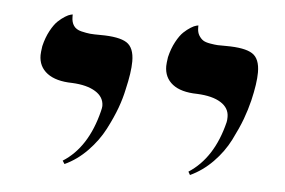

<svg xmlns="http://www.w3.org/2000/svg" viewBox="-34 -603 602 405"><g transform="rotate(5 266.5 -401.0)"><path d="M380.9 -243.2 377 -250Q429.2 -283.7 448.2 -360.8Q449.2 -364.7 449.2 -372.1Q449.2 -391.1 431.4 -402.3Q413.6 -413.6 380.9 -415Q346.7 -415.5 328.9 -429.4Q311 -443.4 311 -467.8Q311 -473.1 313 -486.8Q317.4 -505.4 325.2 -519.8Q333 -534.2 340.6 -541.3Q348.1 -548.3 355.2 -552.7Q362.3 -557.1 366.7 -558.1L371.1 -559.1V-554.2Q371.1 -544.4 375.2 -537.8Q379.4 -531.2 384.3 -528.1Q389.2 -524.9 399.2 -523.2Q409.2 -521.5 415.3 -521.2Q421.4 -521 433.1 -521Q472.7 -521 488.8 -510.7Q504.9 -500.5 504.9 -471.2Q504.9 -448.2 496.1 -411.1Q491.2 -391.1 483.9 -371.3Q476.6 -351.6 463.4 -325.4Q450.2 -299.3 428.7 -277.3Q407.2 -255.4 380.9 -243.2ZM115.2 -243.2 110.8 -250Q162.6 -282.7 182.1 -360.8Q184.1 -368.7 184.1 -372.1Q184.1 -391.1 166 -402.3Q147.9 -413.6 116.2 -415Q82 -415.5 63.5 -429.4Q44.9 -443.4 44.9 -467.8Q44.9 -473.1 46.9 -486.8Q51.3 -505.4 59.1 -519.8Q66.9 -534.2 74.5 -541.3Q82 -548.3 89.1 -552.7Q96.2 -557.1 100.6 -558.1L105 -559.1V-554.2Q105 -542.5 110.1 -535.2Q115.2 -527.8 126.2 -525.1Q137.2 -522.5 145 -521.7Q152.8 -521 167 -521Q206.5 -521 222.7 -510.7Q238.8 -500.5 238.8 -471.2Q238.8 -448.2 230 -411.1Q226.1 -392.1 218.5 -371.3Q210.9 -350.6 197.8 -325.2Q184.6 -299.8 163.1 -277.6Q141.6 -255.4 115.2 -243.2Z"/></g></svg>

Font: Linux Libertine G
Style: Italic
Weight: 400
Italic angle: -12°
Designer: Philipp H. Poll
Foundry: Philipp H. Poll
Version: Version 5.1.3